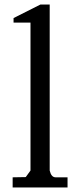

<svg xmlns="http://www.w3.org/2000/svg" viewBox="-20 -830 355 850"><path d="M159 -810 40 -750V-730H115V-75Q97 -50 94 -46L36 -45V0H279V-45H226Q207 -45 200 -75V-810Z"/></svg>

Font: Sawarabi Mincho
Style: Regular
Weight: 400
Version: Version 1.082; ttfautohint (v1.8.4.7-5d5b)